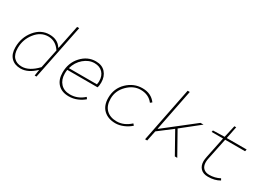

<svg xmlns="http://www.w3.org/2000/svg" viewBox="-10 -1450 3020 2190"><g transform="rotate(30 1500.0 -355.0)"><path d="M236 12Q158 12 112 -35Q66 -82 66 -170Q66 -299 143.5 -394.5Q221 -490 334 -490Q442 -490 492 -410H496L516 -506L560 -722H588L442 0H418L430 -78H426Q333 12 236 12ZM238 -14Q336 -14 438 -122L490 -372Q429 -464 332 -464Q233 -464 163.5 -376Q94 -288 94 -176Q94 -95 132 -54.5Q170 -14 238 -14Z M872 12Q779 12 727.5 -42Q676 -96 676 -190Q676 -317 755.5 -403.5Q835 -490 944 -490Q1026 -490 1071 -439.5Q1116 -389 1116 -309Q1116 -267 1106 -242H708Q704 -221 704 -192Q704 -112 749 -63Q794 -14 874 -14Q975 -14 1054 -86L1070 -64Q1034 -32 982 -10Q930 12 872 12ZM940 -464Q866 -464 801.5 -409Q737 -354 714 -268H1083Q1088 -291 1088 -312Q1088 -381 1048.5 -422.5Q1009 -464 940 -464Z M1486 12Q1389 12 1330.5 -43Q1272 -98 1272 -200Q1272 -325 1358 -407.5Q1444 -490 1558 -490Q1672 -490 1734 -406L1712 -388Q1654 -464 1548 -464Q1455 -464 1377.5 -387Q1300 -310 1300 -206Q1300 -112 1351 -63Q1402 -14 1488 -14Q1583 -14 1666 -90L1684 -70Q1644 -33 1590 -10.5Q1536 12 1486 12Z M1872 0 2016 -722H2044L1936 -176H1940L2326 -478H2366L2132 -292L2296 0H2264L2110 -275L1928 -136L1900 0Z M2706 12Q2641 12 2607.5 -23.5Q2574 -59 2574 -118Q2574 -140 2582 -180L2638 -452H2488L2492 -474L2644 -478L2680 -638H2704L2672 -478H2934L2928 -452H2666L2608 -172Q2602 -145 2602 -122Q2602 -69 2630 -41.5Q2658 -14 2708 -14Q2781 -14 2846 -48L2858 -26Q2795 12 2706 12Z"/></g></svg>

Font: TypoPRO Source Code Pro
Style: Italic
Weight: 200
Italic angle: -11°
Monospace: yes
Designer: Paul D. Hunt, Teo Tuominen
Foundry: Adobe Systems Incorporated
Version: Version 1.030;PS 1.0;hotconv 1.0.84;makeotf.lib2.5.63406